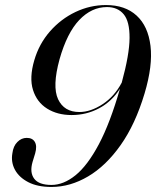

<svg xmlns="http://www.w3.org/2000/svg" viewBox="-20 -731 619 761"><path d="M184 10Q128.5 10 92 -9Q55.5 -28 39.2 -58.2Q23 -88.5 29 -123Q32.5 -152 48.8 -168.2Q65 -184.5 86 -184.5Q109 -184.5 118.2 -168.2Q127.5 -152 119.5 -123.5L109 -89Q97 -47.5 115.5 -22.8Q134 2 184 2Q232 2 279.5 -36.5Q327 -75 371.8 -159.2Q416.5 -243.5 455.5 -379.5Q423 -328.5 372.8 -301.8Q322.5 -275 264 -275Q207.5 -275 166.8 -300.5Q126 -326 110.8 -374.5Q95.5 -423 116 -492.5Q135 -557.5 178.2 -606.8Q221.5 -656 279.2 -683.5Q337 -711 400 -711Q476 -711 521.5 -669.2Q567 -627.5 576.5 -549.2Q586 -471 553 -360.5Q516.5 -238.5 458.2 -156Q400 -73.5 329.2 -31.8Q258.5 10 184 10ZM216 -496Q186.5 -388.5 210.2 -337.8Q234 -287 294.5 -287Q339 -287 386.2 -317.8Q433.5 -348.5 462.5 -403.5Q493 -514.5 493.5 -580.2Q494 -646 470.2 -674.5Q446.5 -703 404 -703Q343 -703 294.2 -651.8Q245.5 -600.5 216 -496Z"/></svg>

Font: Fraunces 144pt S000
Style: Italic
Weight: 400
Italic angle: -16°
Version: Version 1.000; ttfautohint (v1.8.3)